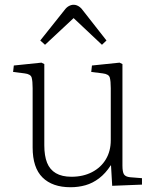

<svg xmlns="http://www.w3.org/2000/svg" viewBox="-20 -772 651 806"><path d="M276 14Q200 14 158.5 -27Q117 -68 117 -153V-402Q117 -431 113 -446Q109 -461 83 -464L35 -470L38 -497L154 -509L166 -503V-162Q166 -118 177.5 -89Q189 -60 214.5 -45Q240 -30 280 -30Q329 -30 366.5 -49.5Q404 -69 424.5 -103.5Q445 -138 445 -183V-402Q445 -431 441 -446Q437 -461 411 -464L363 -470L366 -497L482 -509L494 -503V-77Q494 -50 500.5 -40Q507 -30 526 -28L576 -24V3L451 8L446 -78H445Q423 -44 396 -23.5Q369 -3 339 5.5Q309 14 276 14ZM169 -584 149 -602 251 -730Q259 -741 269 -746.5Q279 -752 289 -752Q296 -752 302.5 -749.5Q309 -747 315.5 -742Q322 -737 329 -727L427 -602L408 -584L289 -696Z"/></svg>

Font: Literata ExtraLight
Style: Regular
Weight: 250
Designer: Latin by Veronika Burian and Jose Scaglione. Greek by Irene Vlachou. Cyrillic by Vera Evstafieva.
Foundry: TypeTogether
Version: Version 3.103;gftools[0.9.29]